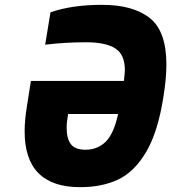

<svg xmlns="http://www.w3.org/2000/svg" viewBox="-20 -769 709 795"><path d="M82 -225Q82 -270 91 -326L108 -434H493Q497 -468 497 -479Q497 -543 457.5 -568.5Q418 -594 335 -594Q250 -594 167 -584L189 -718Q278 -749 402 -749Q531 -749 600 -694.5Q669 -640 669 -502Q669 -445 657 -370Q634 -222 585 -139.5Q536 -57 469 -25.5Q402 6 312 6Q82 6 82 -225ZM469 -297H262Q256 -264 256 -240Q256 -195 273.5 -172Q291 -149 334 -149Q383 -149 417 -181.5Q451 -214 469 -297Z"/></svg>

Font: Exo ExtraBold
Style: Italic
Weight: 800
Italic angle: -9°
Designer: Natanael Gama
Foundry: Natanael Gama
Version: Version 1.500; ttfautohint (v1.6)